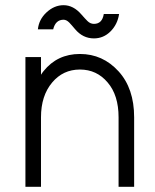

<svg xmlns="http://www.w3.org/2000/svg" viewBox="-20 -720 599 740"><path d="M342 -572Q379 -572 406 -599Q433 -626 439 -666H380Q374 -628 342 -628Q328 -628 317 -639Q312 -644 306 -650.5Q300 -657 294 -664Q263 -700 225 -700Q189 -700 159 -672Q130 -645 126 -607H185Q194 -644 225 -644Q236 -644 247 -633Q252 -628 257.5 -621.5Q263 -615 269 -608Q299 -572 342 -572ZM497 0V-268Q497 -379 437 -445Q376 -512 288 -512Q201 -512 148 -446Q146 -443 143 -439.5Q140 -436 138 -432V-500H78V0H138V-268Q138 -351 181 -402Q223 -452 288 -452Q353 -452 395 -402Q437 -353 437 -268V0Z"/></svg>

Font: Unageo Variable
Style: Regular
Weight: 300
Designer: Richard Sepsi
Foundry: Richard Sepsi
Version: Version 2.200